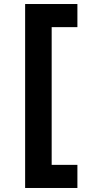

<svg xmlns="http://www.w3.org/2000/svg" viewBox="-20 -765 456 955"><path d="M105 170H365V55H237V-630H365V-745H105Z"/></svg>

Font: Plus Jakarta Sans
Style: Bold
Weight: 700
Designer: Gumpita Rahayu
Foundry: Tokotype
Version: Version 2.004; ttfautohint (v1.8.3)